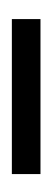

<svg xmlns="http://www.w3.org/2000/svg" viewBox="101 -817 90 332"><g transform="rotate(-90 146.0 -651.0)"><path d="M279 -675.5V-626H11V-675.5Z"/></g></svg>

Font: Public Sans ExtraLight
Style: Regular
Weight: 250
Designer: The Public Sans Project Authors: Dan O. Williams and USWDS (Libre Franklin designed by Pablo Impallari and Rodrigo Fuenz
Version: Version 1.007